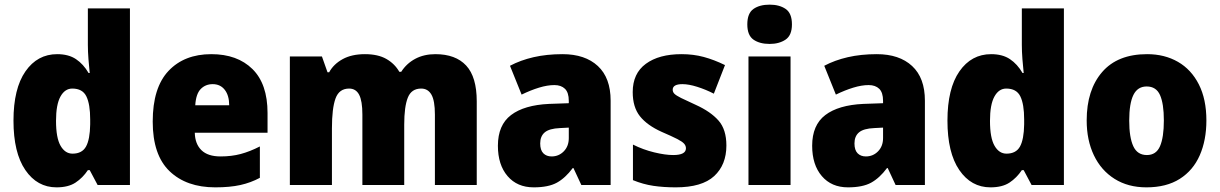

<svg xmlns="http://www.w3.org/2000/svg" viewBox="-20 -796 5250 826"><path d="M223 10Q140 10 89 -64.5Q38 -139 38 -277Q38 -415 89.5 -489Q141 -563 226 -563Q275 -563 307 -541.5Q339 -520 361 -482H366Q363 -509 360.5 -542Q358 -575 358 -603V-760H539V0H400L366 -64H358Q336 -31 305 -10.5Q274 10 223 10ZM292 -135Q333 -135 350 -165.5Q367 -196 368 -261V-282Q368 -348 351.5 -381.5Q335 -415 291 -415Q259 -415 240 -380.5Q221 -346 221 -276Q221 -203 240.5 -169Q260 -135 292 -135Z M889 -563Q1001 -563 1066 -499Q1131 -435 1131 -310V-225H818Q819 -177 846.5 -150Q874 -123 929 -123Q976 -123 1015.5 -133.5Q1055 -144 1098 -166V-31Q1059 -10 1014 0Q969 10 906 10Q782 10 709.5 -59.5Q637 -129 637 -273Q637 -419 705 -491Q773 -563 889 -563ZM895 -434Q864 -434 843.5 -413Q823 -392 820 -343H966Q966 -385 947 -409.5Q928 -434 895 -434Z M1853 -563Q1940 -563 1985.5 -514Q2031 -465 2031 -360V0H1851V-303Q1851 -363 1836 -389Q1821 -415 1792 -415Q1750 -415 1734.5 -376Q1719 -337 1719 -260V0H1539V-303Q1539 -362 1525 -388.5Q1511 -415 1482 -415Q1439 -415 1423.5 -372.5Q1408 -330 1408 -244V0H1227V-553H1365L1389 -485H1396Q1415 -520 1454 -541.5Q1493 -563 1550 -563Q1606 -563 1642 -542.5Q1678 -522 1698 -487H1706Q1729 -523 1766.5 -543Q1804 -563 1853 -563Z M2400 -563Q2497 -563 2552 -512Q2607 -461 2607 -363V0H2481L2447 -73H2444Q2412 -30 2375.5 -10Q2339 10 2276 10Q2205 10 2163.5 -38.5Q2122 -87 2122 -169Q2122 -258 2178.5 -301Q2235 -344 2342 -349L2427 -352V-362Q2427 -398 2410.5 -414Q2394 -430 2365 -430Q2335 -430 2299 -419Q2263 -408 2224 -389L2174 -513Q2219 -537 2275.5 -550Q2332 -563 2400 -563ZM2389 -245Q2343 -243 2323.5 -226.5Q2304 -210 2304 -179Q2304 -150 2317.5 -136.5Q2331 -123 2353 -123Q2384 -123 2405.5 -145Q2427 -167 2427 -202V-247Z M3105 -170Q3105 -87 3052.5 -38.5Q3000 10 2887 10Q2835 10 2791 3.5Q2747 -3 2703 -21V-174Q2747 -152 2794.5 -140.5Q2842 -129 2876 -129Q2931 -129 2931 -158Q2931 -169 2923 -178Q2915 -187 2892.5 -198.5Q2870 -210 2826 -229Q2764 -257 2733 -296Q2702 -335 2702 -400Q2702 -480 2758.5 -521.5Q2815 -563 2912 -563Q2963 -563 3007.5 -551Q3052 -539 3099 -516L3051 -393Q3016 -411 2979.5 -422.5Q2943 -434 2916 -434Q2874 -434 2874 -410Q2874 -400 2881.5 -392.5Q2889 -385 2910 -374.5Q2931 -364 2973 -345Q3037 -316 3071 -277.5Q3105 -239 3105 -170Z M3291 -776Q3333 -776 3360 -757.5Q3387 -739 3387 -691Q3387 -644 3359.5 -625.5Q3332 -607 3291 -607Q3248 -607 3221.5 -625.5Q3195 -644 3195 -691Q3195 -739 3221.5 -757.5Q3248 -776 3291 -776ZM3381 -553V0H3200V-553Z M3752 -563Q3849 -563 3904 -512Q3959 -461 3959 -363V0H3833L3799 -73H3796Q3764 -30 3727.5 -10Q3691 10 3628 10Q3557 10 3515.5 -38.5Q3474 -87 3474 -169Q3474 -258 3530.5 -301Q3587 -344 3694 -349L3779 -352V-362Q3779 -398 3762.5 -414Q3746 -430 3717 -430Q3687 -430 3651 -419Q3615 -408 3576 -389L3526 -513Q3571 -537 3627.5 -550Q3684 -563 3752 -563ZM3741 -245Q3695 -243 3675.5 -226.5Q3656 -210 3656 -179Q3656 -150 3669.5 -136.5Q3683 -123 3705 -123Q3736 -123 3757.5 -145Q3779 -167 3779 -202V-247Z M4241 10Q4158 10 4107 -64.5Q4056 -139 4056 -277Q4056 -415 4107.5 -489Q4159 -563 4244 -563Q4293 -563 4325 -541.5Q4357 -520 4379 -482H4384Q4381 -509 4378.5 -542Q4376 -575 4376 -603V-760H4557V0H4418L4384 -64H4376Q4354 -31 4323 -10.5Q4292 10 4241 10ZM4310 -135Q4351 -135 4368 -165.5Q4385 -196 4386 -261V-282Q4386 -348 4369.5 -381.5Q4353 -415 4309 -415Q4277 -415 4258 -380.5Q4239 -346 4239 -276Q4239 -203 4258.5 -169Q4278 -135 4310 -135Z M5170 -278Q5170 -193 5141.5 -128Q5113 -63 5055.5 -26.5Q4998 10 4912 10Q4833 10 4775 -26.5Q4717 -63 4686 -128Q4655 -193 4655 -278Q4655 -409 4721.5 -486Q4788 -563 4915 -563Q4990 -563 5047.5 -530Q5105 -497 5137.5 -433Q5170 -369 5170 -278ZM4838 -277Q4838 -205 4855.5 -167Q4873 -129 4914 -129Q4954 -129 4970.5 -167Q4987 -205 4987 -278Q4987 -350 4970.5 -387Q4954 -424 4913 -424Q4874 -424 4856 -387.5Q4838 -351 4838 -277Z"/></svg>

Font: Noto Sans Sinhala UI SemiCondensed Black
Style: Regular
Weight: 900
Width: 4
Designer: Jelle Bosma - Monotype Design Team
Foundry: Monotype Imaging Inc.
Version: Version 2.006; ttfautohint (v1.8.4.7-5d5b)